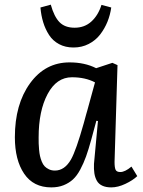

<svg xmlns="http://www.w3.org/2000/svg" viewBox="-20 -791 616 825"><path d="M198.2 -771Q212.4 -719.7 235.6 -695.8Q258.8 -671.9 300.8 -671.9Q343.3 -671.9 372.6 -698.5Q401.9 -725.1 416 -770L458 -758.8Q453.6 -727.1 441.7 -697.5Q429.7 -668 410.2 -642.6Q390.6 -617.2 361.1 -602.1Q331.5 -586.9 295.9 -586.9Q260.7 -586.9 233.9 -601.3Q207 -615.7 190.9 -640.6Q174.8 -665.5 165.8 -694.8Q156.7 -724.1 153.8 -758.8ZM472.2 -95.2Q472.2 -70.8 476.8 -61.3Q481.4 -51.8 497.1 -51.8Q517.1 -51.8 544.9 -75.2L569.8 -34.2Q550.8 -16.1 518.8 -1Q486.8 14.2 458 14.2Q435.1 14.2 419.4 6.8Q403.8 -0.5 396 -14.6Q388.2 -28.8 385.5 -46.4Q382.8 -64 383.8 -86.9L400.9 -271L394 -272L372.1 -190.9Q360.4 -148.4 349.9 -119.1Q339.4 -89.8 325 -62.7Q310.5 -35.6 293.5 -20Q276.4 -4.4 253.2 4.9Q230 14.2 200.2 14.2Q123.5 14.2 83.7 -44.7Q43.9 -103.5 43.9 -201.2Q43.9 -343.3 109.1 -433.1Q174.3 -522.9 278.8 -522.9Q344.2 -522.9 393.1 -498L462.9 -521L484.9 -511.2ZM215.8 -58.1Q257.8 -58.1 285.2 -106Q307.1 -145 339.8 -261.2Q343.3 -273.9 350.6 -300.8Q353.5 -311 355 -315.9L388.2 -437Q346.7 -459 289.1 -459Q223.1 -459 184.6 -387Q146 -314.9 146 -200.2Q146 -184.6 146.2 -174.6Q146.5 -164.6 147.9 -148.2Q149.4 -131.8 151.9 -120.8Q154.3 -109.9 159.4 -96.9Q164.6 -84 171.9 -76.4Q179.2 -68.8 190.4 -63.5Q201.7 -58.1 215.8 -58.1Z"/></svg>

Font: Literata Book Medium
Style: Italic
Weight: 500
Italic angle: -3°
Designer: Latin by Veronika Burian and Jose Scaglione. Greek by Irene Vlachou. Cyrillic by Vera Evstafieva
Foundry: TypeTogether
Version: Version 1.003;PS 001.003;hotconv 1.0.88;makeotf.lib2.5.64775